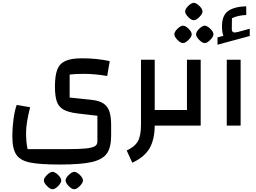

<svg xmlns="http://www.w3.org/2000/svg" viewBox="-20 -896 1830 1370"><path d="M99 -147 195 -131Q166 -18 166 52Q166 120 177 168H460Q546 168 591 163.5Q636 159 655.5 148Q675 137 675 115V-70L537 -86Q469 -94 434 -113.5Q399 -133 385.5 -171.5Q372 -210 372 -278Q372 -356 388.5 -399Q405 -442 446.5 -461Q488 -480 565 -480Q670 -480 763 -460L745 -354Q656 -369 579 -369Q513 -369 477 -364V-200L630 -184Q687 -178 717.5 -158Q748 -138 760.5 -101Q773 -64 773 -1V72Q773 155 743 198.5Q713 242 636 260Q559 278 407 278Q263 278 193.5 263.5Q124 249 96 207Q68 165 68 76Q68 18 76 -43Q84 -104 99 -147ZM293 392Q293 374 315 352.5Q337 331 355 330Q373 331 395 352.5Q417 374 417 392Q417 409 394.5 432Q372 455 355 454Q339 455 316 432Q293 409 293 392ZM448 392Q448 374 470 352.5Q492 331 510 330Q528 331 550 352.5Q572 374 572 392Q572 409 549 432Q526 455 510 454Q493 455 470.5 432Q448 409 448 392Z M1196 0H1084Q1083 102 1046 164Q1009 226 924 265L884 178Q942 151 964 111.5Q986 72 986 -6V-470H1084V-111H1196Z M1156 -111H1314V-470H1412V0H1156ZM1224 -651Q1224 -669 1246 -690.5Q1268 -712 1286 -713Q1304 -712 1326 -690.5Q1348 -669 1348 -651Q1348 -634 1325 -611Q1302 -588 1286 -589Q1269 -588 1246.5 -611Q1224 -634 1224 -651ZM1379 -651Q1379 -669 1401 -690.5Q1423 -712 1441 -713Q1459 -712 1481 -690.5Q1503 -669 1503 -651Q1503 -634 1480 -611Q1457 -588 1441 -589Q1424 -588 1401.5 -611Q1379 -634 1379 -651ZM1301 -814Q1301 -832 1323 -853.5Q1345 -875 1363 -876Q1381 -875 1403 -853.5Q1425 -832 1425 -814Q1425 -797 1402 -774Q1379 -751 1363 -752Q1346 -751 1323.5 -774Q1301 -797 1301 -814Z M1598 -470H1697V0H1598ZM1762 -691V-639L1532 -577V-629L1574 -641Q1564 -664 1564 -709Q1564 -786 1608 -817.5Q1652 -849 1737 -851V-789Q1679 -787 1635 -766L1634 -688Q1634 -664 1655 -664Q1660 -664 1678 -668Z"/></svg>

Font: Changa Medium
Style: Regular
Weight: 500
Designer: Eduardo Rodriguez Tunni
Foundry: Eduardo Rodriguez Tunni
Version: Version 2.002; ttfautohint (v1.5) -l 8 -r 50 -G 150 -x 14 -H